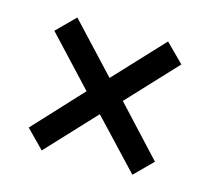

<svg xmlns="http://www.w3.org/2000/svg" viewBox="-70 -645 638 583"><g transform="rotate(15 249.0 -353.5)"><path d="M391 -563 448 -506 305 -353 447 -200 391 -144 248 -296 106 -144 50 -201 191 -353 49 -505 106 -562 248 -410Z"/></g></svg>

Font: Noto Sans Display SemiCondensed Medium
Style: Regular
Weight: 500
Width: 4
Designer: Monotype Design Team
Foundry: Monotype Imaging Inc.
Version: Version 2.003